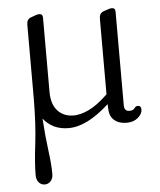

<svg xmlns="http://www.w3.org/2000/svg" viewBox="-51 -500 643 774"><g transform="rotate(-5 271.0 -113.0)"><path d="M450 11Q418.5 11 399.8 -5.2Q381 -21.5 380.5 -51L379.5 -70.5Q289.5 12 215 12Q150 12 113 -35.5Q118 40 125.5 95.5Q133 151 133 190.5Q133 208.5 123.2 219.2Q113.5 230 99.5 230Q85 230 75.2 219Q65.5 208 65.5 188.5Q65.5 140.5 75 63.2Q84.5 -14 85 -119.5Q85 -121.5 85 -123.5V-418.5Q85 -440 102.5 -446L119 -452Q129 -456 136.5 -456Q150.5 -456 150.5 -440V-140.5Q150.5 -90 175 -63.5Q199.5 -37 239.5 -37Q266.5 -37 299.5 -52.2Q332.5 -67.5 370.5 -103L378.5 -110.5V-417Q378.5 -438.5 396 -445L412.5 -450.5Q423 -454.5 430 -454.5Q444 -454.5 444 -438.5V-60Q444 -36 465 -36Q480.5 -36 486 -44.5Q491.5 -53 499.5 -53Q513.5 -53 513.5 -37Q513.5 -19.5 495.5 -4.2Q477.5 11 450 11Z"/></g></svg>

Font: Fraunces 72pt S100 Light
Style: Regular
Weight: 300
Version: Version 1.000; ttfautohint (v1.8.3)